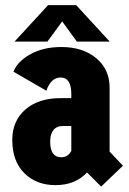

<svg xmlns="http://www.w3.org/2000/svg" viewBox="-20 -690 490 727"><path d="M395.5 -532.5H271L215.5 -609L159.5 -532.5H35L162 -670.5H268.5ZM363 16.5 309.5 -37Q265 11 190 11Q118 11 72.2 -34.2Q26.5 -79.5 26.5 -160Q26.5 -232.5 76.2 -275.5Q126 -318.5 210 -318.5H250V-333.5Q250 -396.5 209.5 -396.5Q173 -396.5 155.5 -346.5L31 -418.5Q45.5 -457 94.8 -484.5Q144 -512 212.5 -512Q293.5 -512 344.2 -469.8Q395 -427.5 395 -358.5V-116L445.5 -62.5ZM212 -94.5Q237 -94.5 250 -118.5V-213H219Q194.5 -213 182.2 -197.5Q170 -182 170 -154Q170 -94.5 212 -94.5Z"/></svg>

Font: League Mono Condensed
Style: Bold
Weight: 700
Width: 1
Designer: Tyler Finck
Foundry: The League of Moveable Type / Tyler Finck
Version: Version 2.210